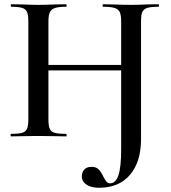

<svg xmlns="http://www.w3.org/2000/svg" viewBox="-20 -645 811 908"><path d="M367 189Q367 170 378.5 157Q390 144 413 144Q435 144 447 156.5Q459 169 469 191Q477 206 483.5 214Q490 222 500 222Q527 222 540 184Q553 146 553 61V-542Q553 -572 547 -586.5Q541 -601 523 -607Q505 -613 468 -613Q465 -613 465 -619Q465 -625 468 -625L516 -624Q564 -622 601 -622Q628 -622 674 -624L729 -625Q732 -625 732 -619Q732 -613 729 -613Q693 -613 676 -607.5Q659 -602 653 -588Q647 -574 647 -544V12Q647 120 595 181.5Q543 243 448 243Q412 243 389.5 228.5Q367 214 367 189ZM32 -12Q68 -12 85 -17Q102 -22 108 -36.5Q114 -51 114 -81V-544Q114 -574 108 -588Q102 -602 85 -607.5Q68 -613 33 -613Q31 -613 31 -619Q31 -625 33 -625L86 -624Q132 -622 158 -622Q193 -622 241 -624L293 -625Q295 -625 295 -619Q295 -613 293 -613Q257 -613 239.5 -607Q222 -601 215.5 -586.5Q209 -572 209 -542V-81Q209 -51 215 -36.5Q221 -22 238.5 -17Q256 -12 293 -12Q295 -12 295 -6Q295 0 293 0Q259 0 240 -1L158 -2L85 -1Q66 0 32 0Q30 0 30 -6Q30 -12 32 -12ZM158 -338H596V-312H158Z"/></svg>

Font: Cormorant Infant SemiBold
Style: Regular
Weight: 600
Designer: Christian Thalmann (Catharsis Fonts)
Foundry: Catharsis Fonts
Version: Version 4.000